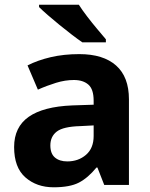

<svg xmlns="http://www.w3.org/2000/svg" viewBox="-20 -786 639 816"><path d="M317 -556Q419 -556 473.5 -507.5Q528 -459 528 -364V0H423L394 -74H390Q354 -30 315.5 -10Q277 10 208 10Q136 10 88 -32Q40 -74 40 -161Q40 -246 102 -289.5Q164 -333 287 -338L378 -341V-358Q378 -407 355.5 -426.5Q333 -446 294 -446Q257 -446 218 -434Q179 -422 141 -405L97 -508Q140 -530 195.5 -543Q251 -556 317 -556ZM321 -250Q249 -248 221.5 -227Q194 -206 194 -168Q194 -133 213.5 -116.5Q233 -100 266 -100Q313 -100 345.5 -128Q378 -156 378 -208V-253ZM315 -766Q329 -744 350 -716.5Q371 -689 392.5 -663.5Q414 -638 430 -619V-606H330Q311 -619 285.5 -638.5Q260 -658 233 -680Q206 -702 183 -722Q160 -742 146 -756V-766Z"/></svg>

Font: Noto Sans Cherokee
Style: Bold
Weight: 700
Designer: Monotype Design Team
Foundry: Monotype Imaging Inc.
Version: Version 2.001; ttfautohint (v1.8.4.7-5d5b)